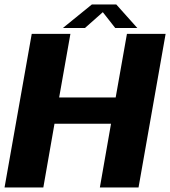

<svg xmlns="http://www.w3.org/2000/svg" viewBox="-31 -824 748 844"><path d="M-11 0H159.5L208.5 -280H457L408 0H578L697 -675H527L477.5 -395.5H229L278.5 -675H108.5ZM245.5 -701H342.5L421 -770.5L475.5 -701H572.5L480 -804.5H373Z"/></svg>

Font: Anybody Thin
Style: Bold Italic
Weight: 700
Italic angle: -10°
Version: Version 1.113;gftools[0.9.25]